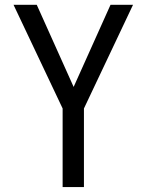

<svg xmlns="http://www.w3.org/2000/svg" viewBox="-20 -544 587 783"><path d="M35.2 -524.4H129.9L280.3 -189.5L430.7 -524.4H522.5L322.3 -101.6V218.8H235.4V-101.6Z"/></svg>

Font: Gen Shin Gothic Regular
Style: Regular
Weight: 400
Designer: [Source Han Sans]
Ryoko NISHIZUKA  (kana & ideographs); Paul D. Hunt (Latin, Greek & Cyrillic); Wenlong ZHANG  (bopomofo
Version: Version 1.002.20150607